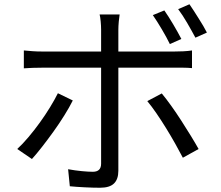

<svg xmlns="http://www.w3.org/2000/svg" viewBox="-20 -839 1040 902"><path d="M898 -662Q881 -694 859.5 -731Q838 -768 817 -796L870 -819Q880 -805 891 -787.5Q902 -770 913.5 -752Q925 -734 935 -717Q945 -700 952 -686ZM778 -632Q763 -663 740.5 -701Q718 -739 698 -768L752 -790Q771 -763 793.5 -725Q816 -687 832 -656ZM322 -367Q306 -335 282 -296.5Q258 -258 231 -220.5Q204 -183 177.5 -149Q151 -115 130 -92L61 -139Q86 -162 113.5 -194.5Q141 -227 167 -263Q193 -299 215 -335Q237 -371 252 -401ZM536 -521V-37Q536 3 515.5 23Q495 43 450 43Q418 43 378 41Q338 39 308 36L300 -44Q333 -38 364.5 -35Q396 -32 416 -32Q455 -32 455 -70V-521H177Q132 -521 92 -518V-602Q113 -600 133 -598.5Q153 -597 177 -597H455V-700Q455 -717 453 -738.5Q451 -760 448 -771H542Q540 -760 538 -738Q536 -716 536 -699V-597H800Q818 -597 840.5 -598Q863 -599 882 -602V-519Q862 -521 840.5 -521Q819 -521 801 -521ZM740 -400Q760 -376 784 -342.5Q808 -309 831.5 -272.5Q855 -236 876.5 -201Q898 -166 913 -139L839 -98Q824 -127 803.5 -163.5Q783 -200 760.5 -236.5Q738 -273 715 -306.5Q692 -340 672 -364Z"/></svg>

Font: SpoqaHanSans-Regular
Style: Regular
Weight: 400
Designer: [Spoqa Han Sans] Dong-huui Kim \uAE40 \uB3D9 \uD718  Younghwa Kang \uAC15 \uC601 \uD654  [Noto Sans] Ryoko NISHIZUKA \u8
Foundry: Spoqa (http://www.spoqa-han-sans.com)
Version: Version 2.000